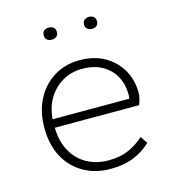

<svg xmlns="http://www.w3.org/2000/svg" viewBox="-100 -737 761 832"><g transform="rotate(-15 280.0 -320.5)"><path d="M295 10Q227 10 174.5 -20Q122 -50 92.5 -105Q63 -160 63 -235Q63 -310 92.5 -365Q122 -420 172 -450Q222 -480 285 -480Q352 -480 399.5 -452Q447 -424 472 -378.5Q497 -333 497 -278Q497 -264 493 -249Q489 -234 485 -225H107Q108 -164 132.5 -119.5Q157 -75 199.5 -51.5Q242 -28 297 -28Q347 -28 384.5 -44Q422 -60 456 -90L477 -58Q441 -24 397 -7Q353 10 295 10ZM107 -263H450Q452 -266 452.5 -271Q453 -276 453 -280Q453 -327 433.5 -363Q414 -399 377 -420Q340 -441 285 -441Q240 -441 201.5 -420Q163 -399 137.5 -359.5Q112 -320 107 -263ZM374 -597Q361 -597 353 -604Q345 -611 345 -624Q345 -637 353 -644Q361 -651 374 -651Q387 -651 395 -644Q403 -637 403 -624Q403 -611 395 -604Q387 -597 374 -597ZM193 -597Q180 -597 172 -604Q164 -611 164 -624Q164 -637 172 -644Q180 -651 194 -651Q207 -651 215 -644Q223 -637 223 -624Q223 -611 215 -604Q207 -597 193 -597Z"/></g></svg>

Font: Gantari ExtraLight
Style: Regular
Weight: 250
Designer: Anugrah Pasau
Foundry: Lafontype
Version: Version 1.000